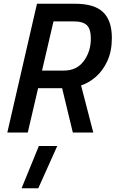

<svg xmlns="http://www.w3.org/2000/svg" viewBox="-20 -706 616 1023"><path d="M184 297H95L187 72H285ZM477 0H368L311 -236H183L128 0H19L177 -686H381Q482 -686 529 -641.5Q576 -597 576 -504Q576 -433 552 -381Q528 -329 490.5 -296.5Q453 -264 412 -251ZM321 -330Q389 -330 426.5 -381Q464 -432 464 -500Q464 -551 443 -571.5Q422 -592 373 -592H265L204 -330Z"/></svg>

Font: Storia Sans SemiBold
Style: Italic
Weight: 600
Italic angle: -13°
Designer: Campivisivi
Foundry: Accademia di Belle Arti di Urbino and students of MA course of Visual design
Version: Version 60.001;May 25, 2020;FontCreator 12.0.0.2522 64-bit